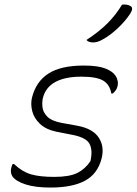

<svg xmlns="http://www.w3.org/2000/svg" viewBox="-20 -834 615 864"><path d="M224 -38Q293 -38 328.5 -56Q364 -74 387 -109Q398 -158 383 -186.5Q368 -215 307 -227L235 -241Q187 -251 160 -276.5Q133 -302 125 -334Q117 -366 124 -395Q142 -467 198 -503Q254 -539 357 -539Q420 -539 453.5 -526Q487 -513 500 -493Q507 -483 509.5 -469.5Q512 -456 508 -443Q504 -427 487 -413H481Q474 -454 444 -471.5Q414 -489 346 -489Q273 -489 229 -465Q185 -441 173 -393Q169 -376 171 -353Q173 -330 192 -310Q211 -290 257 -281L329 -268Q398 -255 424.5 -214.5Q451 -174 437 -120Q419 -51 362 -20.5Q305 10 207 10Q139 10 95.5 -4Q52 -18 36 -40Q25 -57 31 -80Q34 -91 37 -96H43Q80 -61 119.5 -49.5Q159 -38 224 -38ZM529 -813Q551 -816 567 -807Q583 -798 565 -771Q543 -738 509.5 -706.5Q476 -675 443 -657Q427 -648 417 -645.5Q407 -643 399 -643Q378 -643 369 -654Q427 -692 465 -730.5Q503 -769 529 -813Z"/></svg>

Font: Recursive Sn Csl St Lt
Style: Italic
Weight: 300
Italic angle: -15°
Version: Version 1.079;hotconv 1.0.112;makeotfexe 2.5.65598; ttfautoh